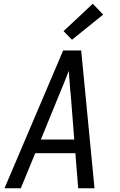

<svg xmlns="http://www.w3.org/2000/svg" viewBox="-20 -1004 640 1024"><path d="M4 0 317 -735H413L484 0H397L382 -187H168L91 0ZM198 -260H376L358 -490Q354 -524 352 -558Q350 -592 347 -626Q334 -592 320 -558Q306 -524 292 -490ZM364 -792 319 -838 475 -984 530 -926Z"/></svg>

Font: Iosevka Extended Oblique
Style: Regular
Weight: 400
Width: 7
Italic angle: -9°
Monospace: yes
Designer: Belleve Invis
Foundry: Belleve Invis
Version: Version 32.0.1; ttfautohint (v1.8.4)